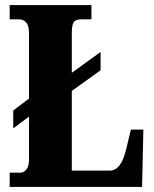

<svg xmlns="http://www.w3.org/2000/svg" viewBox="-20 -734 605 754"><path d="M18 0V-56H62Q73 -56 83.5 -68.5Q94 -81 94 -109V-276L32 -230V-300L94 -347V-602Q94 -633 83 -645.5Q72 -658 55 -658H18V-714H339V-658H298Q276 -658 269 -646Q262 -634 262 -605V-448L375 -530V-458L262 -377V-64H411Q433 -64 449 -84Q465 -104 476 -150L494 -225H543L538 0Z"/></svg>

Font: Noto Serif Tamil ExtraCondensed Black
Style: Italic
Weight: 900
Width: 2
Italic angle: -12°
Designer: Indian Type Foundry, Tom Grace, and the Monotype Design Team
Foundry: Monotype Imaging Inc.
Version: Version 2.003; ttfautohint (v1.8.4.7-5d5b)